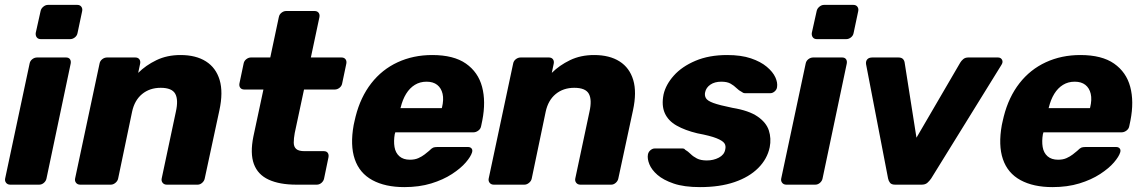

<svg xmlns="http://www.w3.org/2000/svg" viewBox="-20 -755 4667 785"><path d="M22 0Q11 0 5 -7.5Q-1 -15 1 -25L101 -495Q103 -506 112 -513Q121 -520 132 -520H250Q261 -520 266 -513Q271 -506 269 -495L170 -25Q168 -15 159.5 -7.5Q151 0 140 0ZM147 -595Q136 -595 130.5 -602Q125 -609 126 -620L146 -710Q148 -720 157 -727.5Q166 -735 176 -735H296Q307 -735 312.5 -727.5Q318 -720 316 -710L297 -620Q295 -609 286 -602Q277 -595 267 -595Z M308 0Q297 0 291 -7.5Q285 -15 287 -25L387 -495Q389 -506 398 -513Q407 -520 418 -520H533Q544 -520 549.5 -513Q555 -506 553 -495L545 -457Q576 -488 619.5 -509Q663 -530 718 -530Q781 -530 822 -504Q863 -478 878 -428Q893 -378 877 -304L817 -25Q815 -15 806.5 -7.5Q798 0 788 0H662Q651 0 645 -7.5Q639 -15 641 -25L699 -298Q710 -347 696.5 -371.5Q683 -396 637 -396Q592 -396 561 -370.5Q530 -345 520 -298L463 -25Q461 -15 452 -7.5Q443 0 433 0Z M1192 0Q1123 0 1078.5 -20.5Q1034 -41 1018 -84.5Q1002 -128 1016 -197L1057 -389H979Q968 -389 962.5 -396Q957 -403 959 -414L976 -495Q978 -506 987 -513Q996 -520 1006 -520H1085L1120 -685Q1122 -696 1131 -703Q1140 -710 1150 -710H1266Q1277 -710 1282.5 -703Q1288 -696 1286 -685L1251 -520H1376Q1387 -520 1392.5 -513Q1398 -506 1396 -495L1379 -414Q1377 -403 1368 -396Q1359 -389 1349 -389H1223L1185 -211Q1181 -189 1181 -172Q1181 -155 1191 -146Q1201 -137 1225 -137H1304Q1315 -137 1320 -130Q1325 -123 1323 -112L1305 -25Q1303 -15 1294.5 -7.5Q1286 0 1275 0Z M1633 10Q1555 10 1502.5 -18.5Q1450 -47 1430.5 -104Q1411 -161 1426 -244Q1428 -251 1430 -262Q1432 -273 1434 -279Q1454 -358 1498 -414.5Q1542 -471 1606 -500.5Q1670 -530 1747 -530Q1835 -530 1885 -495Q1935 -460 1951 -400Q1967 -340 1952 -263L1947 -239Q1945 -228 1935.5 -221Q1926 -214 1916 -214H1596Q1596 -213 1595.5 -211Q1595 -209 1594 -207Q1589 -178 1593 -154Q1597 -130 1613 -116Q1629 -102 1656 -102Q1676 -102 1690.5 -108.5Q1705 -115 1716 -123.5Q1727 -132 1734 -138Q1745 -149 1751 -151.5Q1757 -154 1769 -154H1893Q1903 -154 1908 -148Q1913 -142 1910 -132Q1905 -115 1884.5 -91Q1864 -67 1828 -43.5Q1792 -20 1743 -5Q1694 10 1633 10ZM1617 -313H1786L1787 -315Q1795 -348 1789.5 -371.5Q1784 -395 1767.5 -408Q1751 -421 1724 -421Q1697 -421 1676 -408Q1655 -395 1640.5 -371.5Q1626 -348 1618 -315Z M1999 0Q1988 0 1982 -7.5Q1976 -15 1978 -25L2078 -495Q2080 -506 2089 -513Q2098 -520 2109 -520H2224Q2235 -520 2240.5 -513Q2246 -506 2244 -495L2236 -457Q2267 -488 2310.5 -509Q2354 -530 2409 -530Q2472 -530 2513 -504Q2554 -478 2569 -428Q2584 -378 2568 -304L2508 -25Q2506 -15 2497.5 -7.5Q2489 0 2479 0H2353Q2342 0 2336 -7.5Q2330 -15 2332 -25L2390 -298Q2401 -347 2387.5 -371.5Q2374 -396 2328 -396Q2283 -396 2252 -370.5Q2221 -345 2211 -298L2154 -25Q2152 -15 2143 -7.5Q2134 0 2124 0Z M2842 10Q2777 10 2734.5 -4.5Q2692 -19 2668 -40Q2644 -61 2635 -83.5Q2626 -106 2629 -123Q2631 -134 2639.5 -141Q2648 -148 2657 -148H2771Q2774 -148 2776.5 -147Q2779 -146 2781 -143Q2793 -136 2803.5 -125.5Q2814 -115 2829.5 -107Q2845 -99 2870 -99Q2897 -99 2919 -110.5Q2941 -122 2945 -143Q2949 -159 2941.5 -169.5Q2934 -180 2909 -190Q2884 -200 2831 -210Q2781 -222 2746.5 -241.5Q2712 -261 2698 -292.5Q2684 -324 2693 -369Q2702 -409 2735 -446Q2768 -483 2823.5 -506.5Q2879 -530 2953 -530Q3010 -530 3050 -516.5Q3090 -503 3115 -482Q3140 -461 3150 -439Q3160 -417 3157 -399Q3156 -389 3147.5 -381.5Q3139 -374 3130 -374H3026Q3022 -374 3018.5 -375.5Q3015 -377 3013 -379Q3001 -385 2991 -395Q2981 -405 2967 -413Q2953 -421 2929 -421Q2902 -421 2884.5 -409Q2867 -397 2863 -378Q2860 -365 2866 -354Q2872 -343 2896.5 -334Q2921 -325 2975 -314Q3042 -303 3077.5 -278.5Q3113 -254 3123.5 -221.5Q3134 -189 3127 -153Q3117 -105 3080 -68Q3043 -31 2983 -10.5Q2923 10 2842 10Z M3195 0Q3184 0 3178 -7.5Q3172 -15 3174 -25L3274 -495Q3276 -506 3285 -513Q3294 -520 3305 -520H3423Q3434 -520 3439 -513Q3444 -506 3442 -495L3343 -25Q3341 -15 3332.5 -7.5Q3324 0 3313 0ZM3320 -595Q3309 -595 3303.5 -602Q3298 -609 3299 -620L3319 -710Q3321 -720 3330 -727.5Q3339 -735 3349 -735H3469Q3480 -735 3485.5 -727.5Q3491 -720 3489 -710L3470 -620Q3468 -609 3459 -602Q3450 -595 3440 -595Z M3640 0Q3625 0 3619 -7.5Q3613 -15 3611 -25L3521 -492Q3519 -504 3525.5 -512Q3532 -520 3547 -520H3653Q3666 -520 3672 -513.5Q3678 -507 3679 -497L3727 -192L3906 -499Q3910 -506 3918 -513Q3926 -520 3939 -520H4060Q4072 -520 4077 -510.5Q4082 -501 4074 -489L3787 -25Q3780 -15 3771.5 -7.5Q3763 0 3748 0Z M4283 10Q4205 10 4152.5 -18.5Q4100 -47 4080.5 -104Q4061 -161 4076 -244Q4078 -251 4080 -262Q4082 -273 4084 -279Q4104 -358 4148 -414.5Q4192 -471 4256 -500.5Q4320 -530 4397 -530Q4485 -530 4535 -495Q4585 -460 4601 -400Q4617 -340 4602 -263L4597 -239Q4595 -228 4585.5 -221Q4576 -214 4566 -214H4246Q4246 -213 4245.5 -211Q4245 -209 4244 -207Q4239 -178 4243 -154Q4247 -130 4263 -116Q4279 -102 4306 -102Q4326 -102 4340.5 -108.5Q4355 -115 4366 -123.5Q4377 -132 4384 -138Q4395 -149 4401 -151.5Q4407 -154 4419 -154H4543Q4553 -154 4558 -148Q4563 -142 4560 -132Q4555 -115 4534.5 -91Q4514 -67 4478 -43.5Q4442 -20 4393 -5Q4344 10 4283 10ZM4267 -313H4436L4437 -315Q4445 -348 4439.5 -371.5Q4434 -395 4417.5 -408Q4401 -421 4374 -421Q4347 -421 4326 -408Q4305 -395 4290.5 -371.5Q4276 -348 4268 -315Z"/></svg>

Font: Rubik Light
Style: Bold Italic
Weight: 700
Italic angle: -12°
Version: Version 2.104